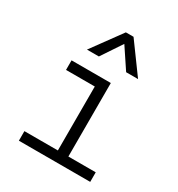

<svg xmlns="http://www.w3.org/2000/svg" viewBox="-187 -916 960 1036"><g transform="rotate(30 293.0 -397.5)"><path d="M85.9 0V-59.6H294.4V-458H115.2V-517.6H359.9V-59.6H530.3V0ZM158.2 -609.4 293.5 -794.9H341.3L476.6 -609.4H402.3L317.4 -736.8L232.4 -609.4Z"/></g></svg>

Font: Cascadia Mono PL Light
Style: Regular
Weight: 300
Monospace: yes
Designer: Aaron Bell
Foundry: Saja Typeworks
Version: Version 2404.023; ttfautohint (v1.8.4)